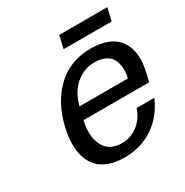

<svg xmlns="http://www.w3.org/2000/svg" viewBox="-153 -767 875 907"><g transform="rotate(-30 284.0 -314.0)"><path d="M470.2 -301.8Q474.6 -321.3 475.6 -340.1Q476.6 -358.9 471.9 -378.7Q467.3 -398.4 456.3 -413.1Q445.3 -427.7 423.1 -437.3Q400.9 -446.8 370.1 -446.8Q314 -446.8 269 -409.4Q224.1 -372.1 206.1 -301.8ZM538.1 -573.2H275.9L292 -642.1H554.2ZM189.9 -235.8Q171.4 -155.8 198 -103.3Q224.6 -50.8 293.9 -50.8Q343.8 -50.8 382.1 -81.5Q420.4 -112.3 436 -160.2H532.2Q498.5 -79.6 430.4 -32.7Q362.3 14.2 271 14.2Q222.7 14.2 186.5 0.7Q150.4 -12.7 128.9 -36.4Q107.4 -60.1 96.9 -93.5Q86.4 -127 87.2 -166.3Q87.9 -205.6 98.1 -251Q126 -370.6 200.9 -441.4Q275.9 -512.2 387.2 -512.2Q494.6 -512.2 539.1 -450.9Q583.5 -389.6 559.1 -283.2L547.9 -235.8Z"/></g></svg>

Font: Perun
Style: Italic
Weight: 400
Italic angle: -12°
Foundry: Stefan Peev, Context Ltd
Version: Version 001.000